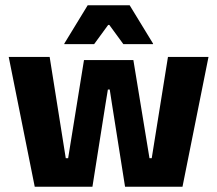

<svg xmlns="http://www.w3.org/2000/svg" viewBox="-20 -707 822 727"><path d="M111.5 0 13 -491.5H168L229 -108H238L298 -479.5H485L546 -108H554.5L616 -491.5H769.5L671 0H453.5L404 -313L395.5 -368H388.5L379.5 -313L330 0ZM312 -687H471L559.5 -542V-540H447L394 -612.5H389.5L336.5 -540H223.5V-542Z"/></svg>

Font: Anek Latin
Style: Bold
Weight: 700
Designer: Yesha Goshar
Foundry: Ek Type
Version: Version 1.003